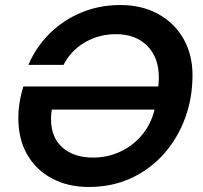

<svg xmlns="http://www.w3.org/2000/svg" viewBox="-20 -732 807 764"><path d="M333 12Q251 12 187.5 -21.5Q124 -55 88.5 -116.5Q53 -178 53 -261Q53 -324 73 -388H610V-390Q612 -406 612 -424Q612 -503 566 -549.5Q520 -596 441 -596Q374 -596 318 -563.5Q262 -531 233 -474H93Q124 -546 178.5 -599.5Q233 -653 304.5 -682.5Q376 -712 459 -712Q545 -712 610 -676Q675 -640 710.5 -577Q746 -514 746 -433Q746 -341 716 -260.5Q686 -180 631 -118.5Q576 -57 500.5 -22.5Q425 12 333 12ZM350 -105Q408 -105 458.5 -128.5Q509 -152 545 -195Q581 -238 595 -296H186Q183 -278 183 -258Q183 -185 228.5 -145Q274 -105 350 -105Z"/></svg>

Font: DeepMind Sans
Style: Bold Italic
Weight: 700
Italic angle: -10°
Designer: Jonny Pinhorn / Modifications: Colophon Foundry
Foundry: Colophon Foundry
Version: Version 1.002; ttfautohint (v1.8.2)